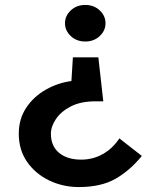

<svg xmlns="http://www.w3.org/2000/svg" viewBox="-20 -741 645 777"><path d="M407 -647Q407 -617 383.5 -595Q360 -573 325 -573Q290 -573 266.5 -595Q243 -617 243 -647Q243 -677 266.5 -699Q290 -721 325 -721Q360 -721 383.5 -699Q407 -677 407 -647ZM186 -200Q186 -150 219 -122.5Q252 -95 309 -95Q356 -95 396 -117.5Q436 -140 463 -181L554 -110Q506 -51 447.5 -17.5Q389 16 299 16Q235 16 179.5 -10.5Q124 -37 90 -85.5Q56 -134 56 -200Q56 -260 86.5 -305.5Q117 -351 166 -378.5Q215 -406 269 -413L275 -509H378L398 -331H367Q307 -331 267 -310.5Q227 -290 206.5 -259.5Q186 -229 186 -200Z"/></svg>

Font: Jost* Semi
Style: Regular
Weight: 600
Version: Version 3.7